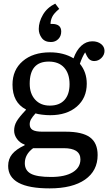

<svg xmlns="http://www.w3.org/2000/svg" viewBox="-20 -810 598 1060"><path d="M254 230Q25 230 25 106Q25 68 47 41Q69 14 116 -8V-12Q91 -20 74.5 -42Q58 -64 58 -89Q58 -116 71.5 -139.5Q85 -163 123 -203V-206Q49 -244 49 -343Q49 -424 105.5 -472.5Q162 -521 256 -521Q331 -521 386 -488Q402 -533 429 -557.5Q456 -582 490 -582Q519 -582 538 -567Q557 -552 557 -529Q557 -507 540 -490Q523 -473 500 -473Q474 -473 460 -500L450 -521Q434 -496 421 -458Q459 -412 459 -348Q459 -269 404 -221.5Q349 -174 257 -174Q235 -174 211.5 -177Q188 -180 176 -184Q158 -164 151 -151Q144 -138 144 -124Q144 -102 160.5 -92.5Q177 -83 214 -83H342Q434 -83 476.5 -52Q519 -21 519 46Q519 133 449.5 181.5Q380 230 254 230ZM255 -227Q308 -227 336 -258Q364 -289 364 -345Q364 -404 334 -437Q304 -470 249 -470Q144 -470 144 -348Q144 -293 174 -260Q204 -227 255 -227ZM262 167Q339 167 381.5 141Q424 115 424 70Q424 8 331 8H163Q117 42 117 91Q117 131 150.5 149Q184 167 262 167ZM261 -578Q227 -578 210.5 -600.5Q194 -623 194 -650Q194 -689 217 -728.5Q240 -768 285 -790L307 -761Q277 -736 268 -716.5Q259 -697 259 -678H267Q318 -678 318 -636Q318 -611 302 -594.5Q286 -578 261 -578Z"/></svg>

Font: Text Regular
Style: Regular
Weight: 400
Designer: Latin by Veronika Burian and Jose Scaglione. Greek by Irene Vlachou. Cyrillic by Vera Evstafieva.
Foundry: TypeTogether
Version: Version 3.002